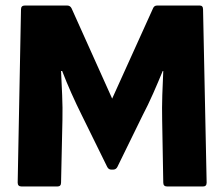

<svg xmlns="http://www.w3.org/2000/svg" viewBox="-20 -675 812 695"><path d="M58 0Q44 0 44 -14L56 -641Q56 -655 70 -655H223Q234 -655 239 -645L386 -318L534 -645Q538 -655 549 -655H703Q715 -655 715 -641L728 -14Q728 0 715 0H585Q571 0 571 -14L567 -240Q566 -285 567.5 -331Q569 -377 571 -418H569Q553 -379 534.5 -337Q516 -295 496 -257L405 -71Q400 -61 389 -61H383Q373 -61 368 -71L276 -258Q257 -296 238.5 -337.5Q220 -379 205 -418H201Q203 -376 205 -330.5Q207 -285 206 -241L201 -14Q201 0 188 0Z"/></svg>

Font: Sofia Sans Semi Condensed Black
Style: Regular
Weight: 900
Designer: Botio Nikoltchev, Ani Petrova
Foundry: lettersoup
Version: Version 4.100; ttfautohint (v1.8.4.7-5d5b)